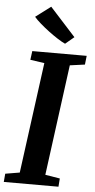

<svg xmlns="http://www.w3.org/2000/svg" viewBox="-68 -1037 529 1074"><g transform="rotate(5 196.0 -500.0)"><path d="M-4 0 0 -46.5 80.5 -60 164 -682 84.5 -693.5 91 -743H396.5L391 -693.5L307 -682L224 -60L306.5 -46.5L303 0ZM270 -800Q253 -807.5 228 -823.5Q203 -839.5 176.2 -859.5Q149.5 -879.5 126.5 -899.5Q103.5 -919.5 90 -935.5L175 -999.5L319 -841Z"/></g></svg>

Font: Merriweather
Style: Bold Italic
Weight: 700
Italic angle: -7.8°
Version: Version 2.101